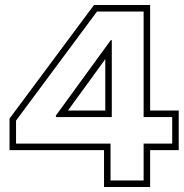

<svg xmlns="http://www.w3.org/2000/svg" viewBox="-20 -733 733 766"><path d="M355 -713H579V-292H693V-134H579V13H395V-134H18V-260ZM367 -687 44 -252V-160H421V-13H553V-160H667V-266H553V-687ZM426 -266H203V-272L422 -573H426ZM400 -292V-497L251 -292Z"/></svg>

Font: CMG Sans Outline
Style: Outline
Weight: 700
Designer: Julieta Ulanovsky
Foundry: Julieta Ulanovsky
Version: Version 7.200